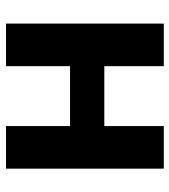

<svg xmlns="http://www.w3.org/2000/svg" viewBox="18 -598 579 656"><g transform="rotate(90 308.0 -269.5)"><path d="M450.2 -335.9V-218.8H165V-335.9ZM205.6 -539.1V0H60.1V-539.1ZM555.7 -539.1V0H410.2V-539.1Z"/></g></svg>

Font: Inter 18pt
Style: Bold
Weight: 700
Designer: Rasmus Andersson
Foundry: rsms
Version: Version 4.001;git-66647c0bb